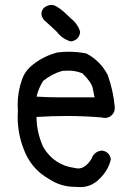

<svg xmlns="http://www.w3.org/2000/svg" viewBox="-20 -742 540 783"><path d="M269 -573Q234 -583 212 -612Q187 -636 160 -660Q149 -673 149 -686Q149 -699 160 -711Q176 -722 191 -722Q214 -722 270 -666Q297 -645 307 -612Q303 -578 269 -573ZM307 21 286 20Q228 20 180 -12Q116 -48 85 -114Q52 -186 52 -266L53 -288L52 -315Q52 -369 71 -421Q81 -449 104 -470Q152 -512 214 -528Q237 -531 260 -531Q296 -531 332 -524Q389 -494 419 -437Q442 -373 448 -306V-301Q448 -284 436 -272.5Q424 -261 408 -261Q402 -261 395 -263Q324 -269 252 -269Q191 -269 129 -265Q129 -202 157 -141Q201 -68 285 -57Q292 -55 299 -55Q328 -55 353 -94Q363 -124 395 -128Q427 -124 432 -92Q421 -46 386 -13Q353 21 307 21ZM366 -345Q363 -356 358.5 -381Q354 -406 316 -443Q288 -454 261 -454L234 -453Q190 -440 156 -412Q137 -382 129 -348Q176 -345 223 -345Z"/></svg>

Font: Xiaolai Mono SC
Style: Regular
Weight: 400
Monospace: yes
Designer: LXGW / Nozomi Seto
Version: Version 3.113;September 30, 2024